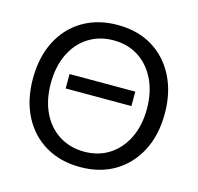

<svg xmlns="http://www.w3.org/2000/svg" viewBox="-107 -835 994 965"><g transform="rotate(15 390.0 -352.5)"><path d="M219 -346V-421H561V-346ZM390 17Q287 17 209.5 -29Q132 -75 89.5 -158Q47 -241 47 -352Q47 -463 89.5 -546.5Q132 -630 209.5 -676Q287 -722 390 -722Q494 -722 570.5 -676Q647 -630 690 -546.5Q733 -463 733 -352Q733 -241 690 -158Q647 -75 570.5 -29Q494 17 390 17ZM390 -63Q465 -63 521 -99.5Q577 -136 608.5 -201Q640 -266 640 -352Q640 -438 608.5 -503.5Q577 -569 521 -605.5Q465 -642 390 -642Q316 -642 259 -605.5Q202 -569 171 -503.5Q140 -438 140 -352Q140 -266 171 -201Q202 -136 259 -99.5Q316 -63 390 -63Z"/></g></svg>

Font: TikTok Sans 24pt
Style: Regular
Weight: 400
Version: Version 4.000